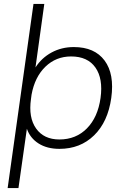

<svg xmlns="http://www.w3.org/2000/svg" viewBox="-20 -750 640 980"><path d="M206.1 -730 161.1 -405.8Q192.4 -454.6 243.4 -482.2Q294.4 -509.8 356.9 -509.8Q462.9 -509.8 513.9 -440.9Q564.9 -372.1 547.9 -250Q530.8 -127.9 460.2 -59.1Q389.6 9.8 283.2 9.8Q220.2 9.8 177 -17.6Q133.8 -44.9 117.2 -92.8L74.2 210H19L150.9 -730ZM138.2 -245.1Q124.5 -149.9 164.3 -94Q204.1 -38.1 283.2 -38.1Q367.7 -38.1 423.6 -94.7Q479.5 -151.4 493.2 -250Q506.8 -348.6 467 -405.3Q427.2 -461.9 342.8 -461.9Q266.1 -461.9 211.9 -409.7Q157.7 -357.4 141.1 -267.1Z"/></svg>

Font: Human Sans Light
Style: Italic
Weight: 300
Italic angle: -8°
Designer: Tim Radville
Foundry: Continuum
Version: Version 1.000;FEAKit 1.0